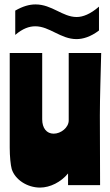

<svg xmlns="http://www.w3.org/2000/svg" viewBox="-20 -838 499 869"><path d="M433 0C433 -97 432 -265 432 -315C432 -400 436 -510 438 -598H291V-293C291 -261 256 -233 223 -233C191 -233 171 -258 171 -298V-598H24V-170C24 -130 28 -91 33 -73C48 -25 103 11 161 11C207 11 256 -14 288 -53V0ZM49 -680C83 -709 112 -719 140 -719C204 -719 255 -661 326 -661C355 -661 390 -671 428 -700V-808C389 -774 355 -761 327 -761C263 -761 215 -818 141 -818C113 -818 84 -810 49 -790Z"/></svg>

Font: Ranchers
Style: Regular
Weight: 400
Designer: Pablo Impallari, Brenda Gallo
Foundry: Pablo Impallari, Brenda Gallo
Version: Version 1.000